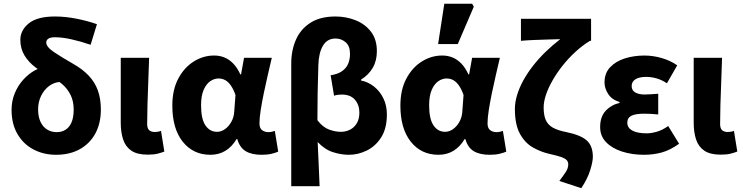

<svg xmlns="http://www.w3.org/2000/svg" viewBox="-20 -799 3891 1006"><path d="M273.9 12Q209.2 12 156.2 -15.5Q103.2 -43 71.9 -96Q40.6 -149 40.6 -224Q40.6 -269.9 57.3 -310.4Q74 -350.9 102 -381.6Q129.9 -412.3 163 -430.5Q196.1 -448.6 228.7 -449.3L295.7 -369.6Q264.8 -368.5 238.2 -349.1Q211.5 -329.6 195.6 -297.4Q179.7 -265.2 179.7 -226Q179.7 -186.7 192.6 -159.9Q205.6 -133.1 227.6 -119.9Q249.6 -106.6 277.2 -106.6Q302.9 -106.6 323.1 -119Q343.3 -131.3 354.7 -157.7Q366.1 -184.1 366.1 -225.6Q366.1 -267.9 350 -301Q333.9 -334.2 305.3 -358.6Q276.8 -383.1 239.8 -400.7Q200.5 -419.9 165.2 -446.5Q129.9 -473.2 108.2 -508.8Q86.6 -544.4 86.6 -590.4Q86.6 -640.4 130.8 -676.5Q175 -712.6 268.1 -712.6Q322 -712.6 379.5 -701.3Q437.1 -690.1 487.9 -672.3L454.8 -564.3Q403 -582.1 354.8 -592.9Q306.5 -603.8 267.8 -603.8Q244.6 -603.8 233.5 -596.5Q222.4 -589.2 222.4 -576Q222.4 -553.3 262.5 -526.3Q302.6 -499.3 363.3 -464.6Q411.2 -437.6 443.7 -403.8Q476.2 -370.1 492.3 -326.3Q508.5 -282.5 508.5 -224.4Q508.5 -154.2 480.4 -101.1Q452.3 -48 399.4 -18Q346.6 12 273.9 12Z M754 11.3Q699.1 11.3 668.6 -9.3Q638 -29.9 625.4 -67.6Q612.7 -105.4 612.7 -155.9V-496.1H761.3Q759.5 -438.1 757 -373.5Q754.4 -308.8 752.7 -250.1Q751.1 -191.3 751.1 -149.9Q751.1 -126.2 761.6 -116.8Q772 -107.3 792.3 -107.3Q798.5 -107.3 807.3 -108.8Q816.2 -110.3 823.6 -113.3L841.1 -4.9Q825.1 1.4 805.3 6.3Q785.6 11.3 754 11.3Z M1082.3 12Q991.9 12 937.4 -56.6Q882.9 -125.1 882.9 -245.6Q882.9 -328.1 913.9 -386.7Q945 -445.3 995 -476.7Q1044.9 -508.1 1102.4 -508.1Q1130.3 -508.1 1155.4 -498.2Q1180.5 -488.2 1201.8 -466.3Q1223.2 -444.4 1239.3 -409.2H1243L1258.7 -496.1H1404.1Q1394.1 -453.2 1382.9 -405Q1371.6 -356.8 1361.9 -309.3Q1352.2 -261.9 1345.8 -221.2Q1339.5 -180.5 1339.5 -152.4Q1339.5 -127.6 1353.2 -117.1Q1366.9 -106.6 1387.5 -106.6Q1394.9 -106.6 1403.1 -108.3Q1411.4 -110 1420 -113L1437.7 -4.6Q1424.2 1.7 1402.4 6.9Q1380.7 12 1350.9 12Q1299.2 12 1267.8 -6.6Q1236.3 -25.2 1223.2 -70.3H1219.6Q1170.1 12 1082.3 12ZM1117.3 -108.3Q1139.1 -108.3 1159.1 -122.7Q1179.2 -137 1192.5 -161.4Q1205.9 -185.8 1207.4 -215.2L1213.8 -301.3Q1203.6 -330.4 1190.4 -349.8Q1177.3 -369.1 1161.2 -378.5Q1145.2 -387.8 1125.1 -387.8Q1102.4 -387.8 1081.4 -373.4Q1060.5 -359 1047 -328Q1033.5 -296.9 1033.5 -247.2Q1033.5 -175.5 1056.5 -141.9Q1079.4 -108.3 1117.3 -108.3Z M1506 176.7V-465.9Q1506 -535.6 1530.8 -591.4Q1555.5 -647.2 1606.9 -679.9Q1658.2 -712.6 1737.7 -712.6Q1792.7 -712.6 1842.2 -693.3Q1891.7 -673.9 1923.2 -633.6Q1954.6 -593.3 1954.6 -530.9Q1954.6 -480.5 1933.1 -443.7Q1911.6 -406.8 1871.4 -381.4V-377.4Q1909.2 -369.8 1939.9 -345.4Q1970.6 -321.1 1988.8 -283.6Q2007.1 -246.1 2007.1 -199.5Q2007.1 -126.4 1977.6 -79.7Q1948 -33.1 1902.3 -10.5Q1856.6 12 1808.3 12Q1767.5 12 1725 -1.6Q1682.4 -15.1 1644.4 -54.8Q1647.2 4.1 1649.7 61.6Q1652.2 119.1 1654.6 176.7ZM1765.4 -108.3Q1791.8 -108.3 1813.9 -119.5Q1836 -130.7 1849.5 -153.1Q1863 -175.6 1863 -209.4Q1863 -248.8 1839.9 -276.2Q1816.8 -303.6 1770.1 -303.6Q1747.9 -303.6 1730.3 -297.6L1712.4 -404.7Q1750.5 -410.5 1772.9 -426.6Q1795.4 -442.8 1804.6 -466Q1813.9 -489.2 1813.9 -516.9Q1813.9 -557.9 1791.1 -577.6Q1768.2 -597.2 1738 -597.2Q1694.3 -597.2 1672 -559.3Q1649.7 -521.4 1648 -456.8Q1645.6 -384.2 1644.3 -312.9Q1643.1 -241.7 1643.1 -169.1Q1671.7 -131.9 1704.3 -120.1Q1736.9 -108.3 1765.4 -108.3Z M2277.3 12Q2186.9 12 2132.4 -56.6Q2077.9 -125.1 2077.9 -245.6Q2077.9 -328.1 2108.9 -386.7Q2140 -445.3 2190 -476.7Q2239.9 -508.1 2297.4 -508.1Q2325.3 -508.1 2350.4 -498.2Q2375.5 -488.2 2396.8 -466.3Q2418.2 -444.4 2434.3 -409.2H2438L2453.7 -496.1H2599.1Q2589.1 -453.2 2577.9 -405Q2566.6 -356.8 2556.9 -309.3Q2547.2 -261.9 2540.8 -221.2Q2534.5 -180.5 2534.5 -152.4Q2534.5 -127.6 2548.2 -117.1Q2561.9 -106.6 2582.5 -106.6Q2589.9 -106.6 2598.1 -108.3Q2606.4 -110 2615 -113L2632.7 -4.6Q2619.2 1.7 2597.4 6.9Q2575.7 12 2545.9 12Q2494.2 12 2462.8 -6.6Q2431.3 -25.2 2418.2 -70.3H2414.6Q2365.1 12 2277.3 12ZM2312.3 -108.3Q2334.1 -108.3 2354.1 -122.7Q2374.2 -137 2387.5 -161.4Q2400.9 -185.8 2402.4 -215.2L2408.8 -301.3Q2398.6 -330.4 2385.4 -349.8Q2372.3 -369.1 2356.2 -378.5Q2340.2 -387.8 2320.1 -387.8Q2297.4 -387.8 2276.4 -373.4Q2255.5 -359 2242 -328Q2228.5 -296.9 2228.5 -247.2Q2228.5 -175.5 2251.5 -141.9Q2274.4 -108.3 2312.3 -108.3ZM2275.5 -568.2 2308 -779.4H2454L2462.6 -763.9L2378.6 -568.2Z M3025.7 186.9 2910.7 149.2Q2932.5 120.6 2945 101.2Q2957.4 81.8 2957.4 62.5Q2957.4 48.9 2949.2 40Q2940.9 31.1 2920.2 23.7Q2899.5 16.4 2861.5 8Q2815.4 -2 2773.2 -25.8Q2730.9 -49.6 2704.4 -97.7Q2677.8 -145.8 2677.8 -227.9Q2677.8 -262.8 2689.1 -300.3Q2700.3 -337.9 2721.3 -376.4Q2742.3 -414.9 2771.8 -452.9Q2801.3 -490.8 2837.4 -526.1Q2873.5 -561.4 2915.6 -593.8Q2895 -593 2857.9 -592.2Q2820.9 -591.4 2780.5 -589.6Q2740.2 -587.9 2709.5 -585.2V-700.6H3077V-585.2H3071.4Q3032.3 -561.4 2995.9 -528.1Q2959.5 -494.8 2929.2 -456.9Q2899 -418.9 2876.1 -379.3Q2853.3 -339.7 2840.9 -303Q2828.5 -266.4 2828.5 -236.1Q2828.5 -195.6 2839.5 -170.4Q2850.6 -145.1 2876.3 -130.5Q2902 -115.8 2947 -107Q3022.1 -91.7 3054.2 -63.2Q3086.3 -34.6 3086.3 22.6Q3086.3 48.2 3072.2 93.4Q3058 138.6 3025.7 186.9Z M3354.8 12Q3291.7 12 3239.1 -4.9Q3186.6 -21.9 3155.5 -54.2Q3124.5 -86.4 3124.5 -133.1Q3124.5 -187.1 3153.2 -218.1Q3181.8 -249.1 3226.5 -260.2V-264.2Q3185.4 -277.1 3166.4 -306.9Q3147.4 -336.7 3147.4 -366.9Q3147.4 -415.7 3176.9 -446.8Q3206.3 -477.9 3253.9 -493Q3301.5 -508 3356.8 -508Q3401.8 -508 3447.3 -494.8Q3492.8 -481.6 3528.4 -456.7L3474.4 -362.6Q3449 -379.8 3421.4 -387.9Q3393.7 -396.1 3365.1 -396.1Q3329 -396.1 3309.3 -383.4Q3289.6 -370.7 3289.6 -348.4Q3289.6 -325.9 3307.9 -314.9Q3326.2 -303.8 3358.4 -303.8Q3374.5 -303.8 3392.9 -305.3Q3411.4 -306.8 3428.8 -307.8V-199.3Q3411 -201.3 3391.8 -202.3Q3372.7 -203.3 3355.7 -203.3Q3309.7 -203.3 3288.2 -192.5Q3266.8 -181.7 3266.8 -155.8Q3266.8 -129.6 3292.8 -115Q3318.8 -100.4 3368.6 -100.4Q3392.6 -100.4 3422.2 -109Q3451.8 -117.6 3481 -138.8L3538.2 -45.8Q3490.5 -11.8 3446.6 0.1Q3402.6 12 3354.8 12Z M3756 11.3Q3701.1 11.3 3670.6 -9.3Q3640 -29.9 3627.4 -67.6Q3614.7 -105.4 3614.7 -155.9V-496.1H3763.3Q3761.5 -438.1 3759 -373.5Q3756.4 -308.8 3754.7 -250.1Q3753.1 -191.3 3753.1 -149.9Q3753.1 -126.2 3763.6 -116.8Q3774 -107.3 3794.3 -107.3Q3800.5 -107.3 3809.3 -108.8Q3818.2 -110.3 3825.6 -113.3L3843.1 -4.9Q3827.1 1.4 3807.3 6.3Q3787.6 11.3 3756 11.3Z"/></svg>

Font: Source Sans 3
Style: Regular
Weight: 200
Designer: Paul D. Hunt
Foundry: Adobe
Version: Version 3.046;hotconv 1.0.118;makeotfexe 2.5.65603